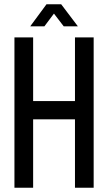

<svg xmlns="http://www.w3.org/2000/svg" viewBox="-20 -884 509 904"><path d="M333 0V-322H136V0H48V-708H136V-408H333V-708H421V0ZM280 -760 234 -820 189 -760H123V-761L199 -864H267H268L346 -761V-760Z"/></svg>

Font: Foldit Thin
Style: Regular
Weight: 400
Version: Version 1.003